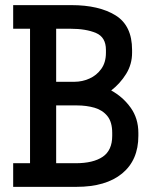

<svg xmlns="http://www.w3.org/2000/svg" viewBox="-20 -726 613 746"><path d="M31.2 0V-91.8H96.7V-614.3H31.2V-706.1H257.3Q364.7 -706.1 429 -666.3Q493.2 -626.5 493.2 -532.2V-521Q493.2 -476.1 470 -438.7Q446.8 -401.4 412.1 -374.5Q457.5 -349.6 487.5 -307.9Q517.6 -266.1 517.6 -209.5V-198.2Q517.6 -104 454.6 -52Q391.6 0 276.9 0ZM269 -408.2Q299.3 -408.2 327.4 -420.7Q355.5 -433.1 373.5 -458.3Q391.6 -483.4 391.6 -521V-532.2Q391.6 -581.5 352.8 -597.9Q314 -614.3 254.4 -614.3H198.2V-408.2ZM416 -209.5Q416 -252 397.2 -275.1Q378.4 -298.3 347.2 -307.4Q315.9 -316.4 278.8 -316.4H198.2V-91.8H273.9Q342.3 -91.8 379.2 -116.9Q416 -142.1 416 -198.2Z"/></svg>

Font: Kay Pho Du
Style: Bold
Weight: 700
Designer: Victor Gaultney, Khu Oo Reh
Foundry: SIL International
Version: Version 3.000